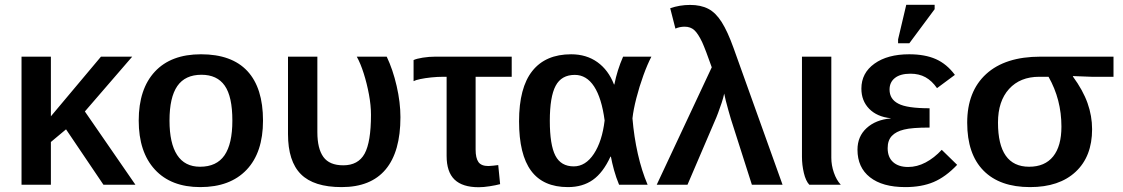

<svg xmlns="http://www.w3.org/2000/svg" viewBox="-20 -762 4631 792"><path d="M189.9 -176.3V0H68.8V-528.3H189.9V-282.2L396.5 -528.3H525.4L330.1 -302.2L538.6 0H406.7L252.4 -228.5Z M1064.9 -264.6Q1064.9 -132.8 997.1 -61.5Q929.2 9.8 806.2 9.8Q685.5 9.8 618.9 -62.5Q552.2 -134.8 552.2 -264.6Q552.2 -395 618.9 -466.6Q685.5 -538.1 809.1 -538.1Q936 -538.1 1000.5 -468.8Q1064.9 -399.4 1064.9 -264.6ZM938.5 -264.6Q938.5 -363.8 907 -408.7Q875.5 -453.6 811 -453.6Q743.7 -453.6 711.4 -407Q679.2 -360.4 679.2 -264.6Q679.2 -170.9 710.7 -122.6Q742.2 -74.2 805.2 -74.2Q873.5 -74.2 906 -121.3Q938.5 -168.5 938.5 -264.6Z M1631.8 -278.8Q1631.8 -136.2 1570.8 -63.2Q1509.8 9.8 1389.2 9.8Q1274.4 9.8 1221.2 -43.5Q1168 -96.7 1168 -209V-528.3H1289.1V-216.8Q1289.1 -148.9 1314 -114.5Q1338.9 -80.1 1396 -80.1Q1457.5 -80.1 1483.9 -127.9Q1510.3 -175.8 1510.3 -288.6Q1510.3 -327.1 1502 -372.1Q1493.7 -417 1480.5 -458.7Q1467.3 -500.5 1451.7 -528.3H1575.2Q1600.6 -475.1 1616.2 -407.2Q1631.8 -339.4 1631.8 -278.8Z M1809.1 -445.3Q1784.2 -445.3 1758.5 -442.6Q1732.9 -439.9 1713.4 -435.8Q1693.8 -431.6 1686 -427.2V-514.2Q1697.8 -520 1723.9 -524.2Q1750 -528.3 1775.4 -528.3H2090.8V-445.3H1941.9V-145Q1941.9 -109.9 1953.6 -93.5Q1965.3 -77.1 1994.6 -77.1Q2004.4 -77.6 2014.4 -78.6Q2024.4 -79.6 2035.2 -81.1L2043 -2.4Q2024.9 2.4 1999.8 6.3Q1974.6 10.3 1954.6 10.3Q1887.7 10.3 1855 -21.2Q1822.3 -52.7 1822.3 -118.7V-445.3Z M2498 -115.7Q2467.8 -49.8 2425.5 -20Q2383.3 9.8 2322.8 9.8Q2220.7 9.8 2170.9 -57.4Q2121.1 -124.5 2121.1 -261.7Q2121.1 -400.4 2175.8 -469.2Q2230.5 -538.1 2335.9 -538.1Q2398.9 -538.1 2444.3 -505.6Q2489.7 -473.1 2512.7 -413.6H2514.2Q2525.9 -472.7 2550.3 -528.3H2667Q2650.9 -497.6 2634 -451.2Q2617.2 -404.8 2605 -357.2Q2592.8 -309.6 2588.9 -273.9Q2595.2 -197.8 2611.1 -127.4Q2627 -57.1 2651.4 0H2533.7Q2521.5 -29.3 2512.9 -60.3Q2504.4 -91.3 2500 -115.7ZM2248 -263.7Q2248 -164.1 2271 -119.9Q2293.9 -75.7 2346.7 -75.7Q2395.5 -75.7 2429.7 -127.4Q2463.9 -179.2 2474.1 -265.1Q2461.9 -357.4 2430.7 -405.3Q2399.4 -453.1 2351.1 -453.1Q2295.9 -453.1 2272 -408Q2248 -362.8 2248 -263.7Z M2916 -484.4Q2890.6 -556.6 2876.5 -587.9Q2859.9 -623 2844.2 -637.5Q2828.6 -651.9 2804.2 -651.9Q2783.7 -651.9 2766.1 -644L2744.6 -728Q2783.7 -741.7 2826.7 -741.7Q2870.6 -741.7 2901.4 -725.8Q2932.1 -710 2956.8 -671.1Q2981.4 -632.3 3005.9 -564L3208 0H3081.5L2995.1 -270.5Q2990.2 -287.1 2984.4 -307.6Q2978.5 -328.1 2973.9 -346.7Q2969.2 -365.2 2967.3 -376Q2963.9 -358.9 2956.8 -337.6Q2949.7 -316.4 2942.1 -296.1Q2934.6 -275.9 2928.7 -263.2L2815.9 0H2689Z M3318.4 0Q3303.7 -15.6 3295.9 -48.6Q3288.1 -81.5 3288.1 -115.2V-528.3H3409.2V-110.8Q3409.2 -80.6 3419.7 -50Q3430.2 -19.5 3448.2 0Z M3726.1 -73.2Q3762.7 -73.2 3798.1 -91.8Q3833.5 -110.4 3864.7 -144L3928.2 -82Q3880.9 -32.2 3831.3 -11.2Q3781.7 9.8 3714.4 9.8Q3620.1 9.8 3568.6 -30.8Q3517.1 -71.3 3517.1 -144.5Q3517.1 -199.2 3554.7 -233.6Q3592.3 -268.1 3653.8 -273.4V-274.4Q3597.7 -280.3 3565.4 -313.2Q3533.2 -346.2 3533.2 -396.5Q3533.2 -460.9 3587.2 -499.5Q3641.1 -538.1 3730.5 -538.1Q3795.4 -538.1 3840.6 -518.1Q3885.7 -498 3918.9 -453.1L3845.2 -398.4Q3824.2 -428.7 3797.6 -443.4Q3771 -458 3735.8 -458Q3693.8 -458 3671.6 -440.4Q3649.4 -422.9 3649.4 -392.6Q3649.4 -353 3685.5 -334.5Q3720.7 -315.4 3814.5 -315.4V-235.8Q3741.2 -235.8 3709 -227.5Q3676.3 -219.7 3658.9 -201.4Q3641.6 -183.1 3641.6 -150.9Q3641.6 -113.3 3664.1 -93.3Q3686.5 -73.2 3726.1 -73.2ZM3835.4 -724.1 3731 -583.5H3684.6V-599.6L3718.3 -742.2H3835.4Z M4484.9 -229Q4484.9 -116.7 4417.2 -53.5Q4349.6 9.8 4229 9.8Q4104 9.8 4036.9 -58.3Q3969.7 -126.5 3969.7 -255.9Q3969.7 -385.3 4048.1 -456.8Q4126.5 -528.3 4272 -528.3H4573.2V-445.3H4482.9L4405.8 -448.2V-446.3Q4447.3 -389.6 4466.1 -336.7Q4484.9 -283.7 4484.9 -229ZM4358.4 -239.7Q4358.4 -351.6 4305.2 -445.3H4266.6Q4188 -445.3 4142.3 -395Q4096.7 -344.7 4096.7 -256.3Q4096.7 -74.2 4225.1 -74.2Q4290 -74.2 4324.2 -116.7Q4358.4 -159.2 4358.4 -239.7Z"/></svg>

Font: Arimo SemiBold
Style: Regular
Weight: 600
Designer: Steve Matteson
Foundry: Monotype Imaging Inc.
Version: Version 1.33